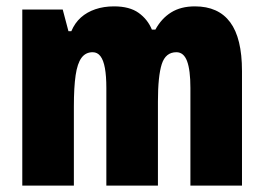

<svg xmlns="http://www.w3.org/2000/svg" viewBox="-20 -583 829 603"><path d="M592 -563Q666 -563 703 -513Q740 -463 740 -360V0H578V-307Q578 -363 567.5 -391Q557 -419 534 -419Q500 -419 488 -381.5Q476 -344 476 -264V0H314V-307Q314 -344 309.5 -369Q305 -394 295.5 -406.5Q286 -419 271 -419Q249 -419 236 -401.5Q223 -384 217.5 -346.5Q212 -309 212 -248V0H50V-553H177L195 -485H204Q215 -511 234 -528Q253 -545 279.5 -554Q306 -563 338 -563Q387 -563 415.5 -542.5Q444 -522 457 -490H468Q487 -525 517.5 -544Q548 -563 592 -563Z"/></svg>

Font: Noto Sans Khmer ExtraCondensed Black
Style: Regular
Weight: 900
Width: 2
Designer: Danh Hong and the Monotype Design Team
Foundry: Monotype Imaging Inc.
Version: Version 2.004